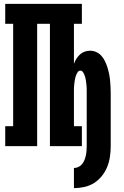

<svg xmlns="http://www.w3.org/2000/svg" viewBox="-20 -755 640 992"><path d="M362 217V113Q374 113 385.5 107.5Q397 102 404.5 92.5Q412 83 416.5 71.5Q421 60 423.5 48.5Q426 37 427 24.5Q428 12 428 0V-275Q428 -283 428 -291Q428 -299 427.5 -307Q427 -315 426 -322.5Q425 -330 424 -338Q423 -346 421 -353.5Q419 -361 416 -368.5Q413 -376 408 -383Q403 -390 395 -390Q387 -390 382 -383Q377 -376 374 -368.5Q371 -361 369 -353.5Q367 -346 366 -338Q365 -330 364 -322.5Q363 -315 362.5 -307Q362 -299 362 -291Q362 -283 362 -275V-103H403V0H238V-632H172V0H7V-103H48V-632H7V-735H403V-632H362V-425Q367 -439 374.5 -451Q382 -463 392.5 -473Q403 -483 417 -488Q431 -493 445 -493Q462 -493 477.5 -486Q493 -479 504 -466.5Q515 -454 522.5 -438.5Q530 -423 535 -407Q540 -391 543.5 -374.5Q547 -358 548.5 -341.5Q550 -325 551 -308.5Q552 -292 552 -275V0Q552 27 548 54.5Q544 82 534 107Q524 132 506.5 154Q489 176 466 190.5Q443 205 416 211Q389 217 362 217Z"/></svg>

Font: Iosevka Curly Slab XBdEx
Style: Regular
Weight: 800
Width: 7
Monospace: yes
Designer: Belleve Invis
Foundry: Belleve Invis
Version: Version 11.0.0; ttfautohint (v1.8.3)